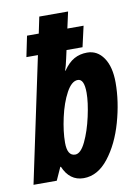

<svg xmlns="http://www.w3.org/2000/svg" viewBox="-95 -818 640 886"><g transform="rotate(-10 224.5 -375.0)"><path d="M130 -60H127L100 0H-9L115 -586H61L81 -683H136L152 -760H287L270 -683H346L324 -586H249Q247 -578 240 -545.5Q233 -513 226 -493H228Q252 -528 279 -543Q306 -558 340 -558Q388 -558 417 -515.5Q446 -473 446 -399Q446 -310 419 -214.5Q392 -119 341.5 -54.5Q291 10 225 10Q192 10 168 -8Q144 -26 130 -60ZM306 -376Q306 -441 276 -441Q247 -441 222 -395Q197 -349 182.5 -283.5Q168 -218 168 -166Q168 -104 205 -104Q231 -104 254 -152Q277 -200 291.5 -265.5Q306 -331 306 -376Z"/></g></svg>

Font: Noto Sans Display Ex Bold Cond
Style: Italic
Weight: 800
Width: 3
Italic angle: -12°
Designer: Monotype Design team
Foundry: Monotype Imaging Inc.
Version: Version 1.000